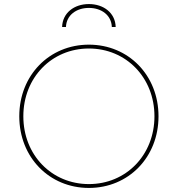

<svg xmlns="http://www.w3.org/2000/svg" viewBox="-20 -923 876 946"><path d="M418 3C613 3 761 -148 761 -350C761 -552 613 -703 418 -703C223 -703 75 -552 75 -350C75 -148 223 3 418 3ZM418 -16C235 -16 95 -159 95 -350C95 -541 235 -684 418 -684C601 -684 741 -541 741 -350C741 -159 601 -16 418 -16ZM286 -790H305C307 -848 356 -884 418 -884C480 -884 529 -848 531 -790H550C548 -860 490 -903 418 -903C346 -903 288 -860 286 -790Z"/></svg>

Font: Chess Sans Thin
Style: Regular
Weight: 100
Designer: Wolf Bōese
Foundry: Wolf Bōese
Version: Version 7.223;Glyphs 3.3 (3306)